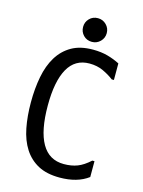

<svg xmlns="http://www.w3.org/2000/svg" viewBox="-129 -948 757 1019"><g transform="rotate(15 250.0 -439.0)"><path d="M458 -136V-49Q398 -4 301 -4Q230 -4 182.5 -29.5Q135 -55 105.5 -101Q76 -147 63.5 -211Q51 -275 51 -351Q51 -427 63.5 -492Q76 -557 105 -604.5Q134 -652 181 -679Q228 -706 298 -706Q343 -706 379 -696Q415 -686 446 -670V-579H434Q408 -599 374.5 -614.5Q341 -630 299 -630Q220 -630 181 -560.5Q142 -491 142 -358Q142 -220 182.5 -149.5Q223 -79 304 -79Q346 -79 378.5 -91.5Q411 -104 446 -136ZM280 -874Q307 -874 326 -855Q345 -836 345 -809Q345 -782 326 -763Q307 -744 280 -744Q252 -744 233.5 -763Q215 -782 215 -809Q215 -836 233.5 -855Q252 -874 280 -874Z"/></g></svg>

Font: D2Coding
Style: Regular
Weight: 400
Monospace: yes
Designer: Yong-Rak Park; Jeong-Hwan Yoon; Sang-Min Lee;
Foundry: NHN Corporation
Version: Version 1.3.2; Build 20180524